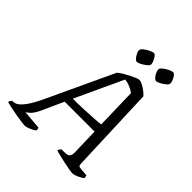

<svg xmlns="http://www.w3.org/2000/svg" viewBox="-274 -1062 1218 1218"><g transform="rotate(45 335.0 -453.0)"><path d="M145 0Q138 0 116 -3Q94 -6 65.5 -11Q37 -16 10 -21.5Q-17 -27 -33 -32Q-28 -48 -18 -56H-7Q8 -56 27 -70.5Q46 -85 70 -121Q94 -157 124 -223L324 -651Q334 -660 352.5 -671.5Q371 -683 392 -694Q413 -705 431 -712.5Q449 -720 459 -720Q470 -720 487.5 -711Q505 -702 522 -689Q539 -676 549 -664L571 -84Q571 -70 575 -65Q579 -60 591 -59L648 -54Q649 -51 650.5 -45Q652 -39 651 -32Q637 -21 614 -10.5Q591 0 575 0Q566 0 542.5 -4Q519 -8 491 -14Q463 -20 439 -26Q415 -32 405 -36Q407 -43 411.5 -49.5Q416 -56 420 -59H444Q458 -59 469.5 -61.5Q481 -64 487.5 -75Q494 -86 493 -113L488 -287H220L153 -139Q133 -98 115 -82Q97 -66 90 -64L219 -53Q224 -45 222 -31Q209 -20 185 -10Q161 0 145 0ZM243 -337Q293 -337 341 -339Q389 -341 427.5 -343.5Q466 -346 486 -349L479 -623Q460 -637 437 -646.5Q414 -656 392 -658ZM537 -789Q529 -789 519 -800Q509 -811 502 -826Q495 -841 495 -851Q495 -862 511 -875Q527 -888 546 -897Q565 -906 575 -906Q583 -906 592 -894.5Q601 -883 607 -868Q613 -853 613 -843Q613 -833 598 -820.5Q583 -808 565 -798.5Q547 -789 537 -789ZM364 -789Q356 -789 346.5 -800Q337 -811 329.5 -826Q322 -841 322 -851Q322 -862 338.5 -875Q355 -888 374 -897Q393 -906 402 -906Q411 -906 419.5 -894.5Q428 -883 434.5 -868Q441 -853 441 -843Q441 -833 426 -820.5Q411 -808 393 -798.5Q375 -789 364 -789Z"/></g></svg>

Font: Texturina 72pt 72pt Regular
Style: Italic
Weight: 400
Italic angle: -11°
Designer: Guillermo Torres Carreño
Foundry: Omnibus-Type
Version: Version 1.002; ttfautohint (v1.8.3)